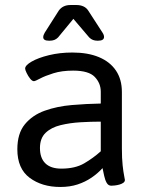

<svg xmlns="http://www.w3.org/2000/svg" viewBox="-20 -738 585 764"><path d="M268 -529Q330 -529 374 -510.5Q418 -492 441.5 -457Q465 -422 465 -372V-148Q465 -107 468 -80Q471 -53 474 -38.5Q477 -24 477 -22Q477 -15 470.5 -10.5Q464 -6 455 -3.5Q446 -1 437 0Q428 1 423 1Q411 1 404.5 -10.5Q398 -22 394.5 -38.5Q391 -55 388 -69Q369 -48 344 -31Q319 -14 288.5 -4Q258 6 220 6Q147 6 98 -30.5Q49 -67 49 -144Q49 -207 79 -243.5Q109 -280 158 -297.5Q207 -315 265.5 -320Q324 -325 381 -326V-373Q381 -407 357 -432Q333 -457 271 -457Q226 -457 192.5 -446.5Q159 -436 139.5 -425.5Q120 -415 115 -415Q108 -415 100 -425Q92 -435 86 -447.5Q80 -460 80 -465Q80 -478 106 -493Q132 -508 175 -518.5Q218 -529 268 -529ZM381 -254Q342 -254 300 -251.5Q258 -249 221 -240Q184 -231 161.5 -209.5Q139 -188 139 -149Q139 -109 160.5 -88Q182 -67 224 -67Q279 -67 315 -88Q351 -109 381 -136ZM285 -718Q300 -718 312 -712.5Q324 -707 331 -696L388 -608Q394 -599 394 -591Q394 -576 370 -576H368Q358 -576 350 -579Q342 -582 335 -589L272 -663L211 -589Q204 -582 196 -579Q188 -576 177 -576H175Q152 -576 152 -590Q152 -598 158 -608L214 -696Q222 -707 233.5 -712.5Q245 -718 260 -718Z"/></svg>

Font: Asap VF Beta
Style: Regular
Weight: 400
Designer: Pablo Cosgaya
Foundry: Pablo Cosgaya
Version: Version 1.007